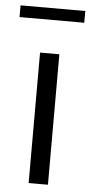

<svg xmlns="http://www.w3.org/2000/svg" viewBox="-72 -751 370 783"><g transform="rotate(5 112.5 -359.5)"><path d="M76 0V-534H155V0ZM-20 -671V-719H245V-671Z"/></g></svg>

Font: Exo Thin
Style: Regular
Weight: 400
Version: Version 2.000